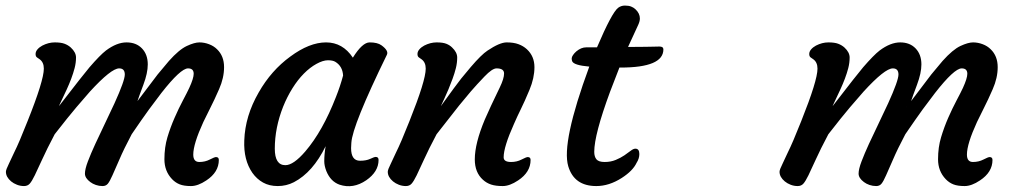

<svg xmlns="http://www.w3.org/2000/svg" viewBox="-20 -656 3603 682"><path d="M403.3 -413.1Q375 -413.1 299.8 -331.1Q243.7 -267.1 218.3 -234.9L174.3 -179.2Q146 -125.5 129.9 -89.8L103.5 -33.2Q93.3 -12.2 85.7 -3.7Q78.1 4.9 65.2 4.9Q52.2 4.9 40.3 0.2Q28.3 -4.4 19.5 -11.7Q1 -27.3 1 -45.9Q1 -53.2 11.7 -74.7L30.3 -114.3Q39.1 -131.8 50.8 -159.2L78.1 -226.1Q135.7 -370.1 135.7 -412.1Q135.7 -434.6 121.1 -445.3L111.3 -452.1Q106.4 -455.6 106.4 -464.1Q106.4 -472.7 113 -480.5Q119.6 -488.3 130.4 -494.1Q152.3 -505.4 174.6 -505.4Q196.8 -505.4 209.5 -500.5Q222.2 -495.6 231.4 -487.3Q250 -470.2 250 -451.7Q250 -433.1 245.1 -414.3Q240.2 -395.5 232.9 -376.2Q225.6 -356.9 217.3 -338.9Q197.8 -296.9 193.1 -287.4Q188.5 -277.8 190.4 -280.3Q279.8 -396 297.9 -417Q335.4 -460.4 356.4 -476.6Q395 -505.4 429.4 -505.4Q463.9 -505.4 484.4 -483.9Q504.9 -462.4 504.9 -427.2Q504.9 -396.5 489.3 -355Q473.6 -313.5 468.3 -296.9L540 -391.6L580.1 -439.5Q616.2 -480 643.6 -492.7Q670.9 -505.4 688.2 -505.4Q705.6 -505.4 722.4 -499Q739.3 -492.7 751 -481Q775.9 -457 775.9 -417.5Q775.9 -379.4 758.3 -339.4Q740.7 -299.3 727.5 -273.7Q714.4 -248 702.1 -222.2Q666.5 -144.5 666.5 -106.9Q666.5 -80.6 688 -80.6Q708.5 -80.6 725.3 -89.4Q742.2 -98.1 747.1 -98.1Q757.3 -98.1 757.3 -87.9Q757.3 -44.4 712.9 -15.1Q683.1 4.9 658.4 4.9Q633.8 4.9 618.7 -1Q603.5 -6.8 591.3 -19.5Q564 -47.9 564 -90.3Q564 -132.8 574.7 -168.5Q585.4 -204.1 600.1 -237.5Q614.7 -271 629.6 -299.1Q644.5 -327.1 652.3 -343.8Q668 -377.9 668 -394Q668 -413.1 647.9 -413.1Q621.6 -413.1 553.2 -325.7Q501.5 -257.8 481.4 -228L447.8 -179.2Q419.4 -125.5 404.3 -89.8L379.4 -33.2Q370.1 -12.2 363.3 -3.7Q356.4 4.9 344.2 4.9Q332 4.9 320.6 1Q309.1 -2.9 300.8 -9.3Q281.7 -23.4 281.7 -39.3Q281.7 -55.2 292.2 -82.8Q302.7 -110.4 318.4 -144.5L386.7 -289.1Q423.3 -369.6 423.3 -391.4Q423.3 -413.1 403.3 -413.1ZM451.7 -275.4Q452.1 -275.4 452.1 -275.9L452.6 -276.9Q451.7 -275.9 451.7 -275.4Z M1227.1 -129.9Q1227.1 -85 1258.8 -85Q1280.8 -85 1295.2 -91.8Q1309.6 -98.6 1314.5 -98.6Q1324.7 -98.6 1324.7 -87.9Q1324.7 -45.9 1280.8 -15.6Q1234.4 16.1 1186 0Q1154.3 -11.2 1139.2 -48.3Q1131.8 -67.4 1131.8 -83Q1131.8 -108.4 1136.7 -136.7Q1091.3 -43.9 1023.9 -8.8Q997.1 4.9 966.8 4.9Q936.5 4.9 914.3 -7.6Q892.1 -20 876.5 -42Q844.7 -87.9 847.7 -157.2Q850.6 -244.1 898.9 -327.6Q943.4 -405.8 1011.2 -455.1Q1079.1 -505.4 1138.2 -505.4Q1197.3 -505.4 1233.4 -451.2Q1267.1 -505.4 1293 -505.4Q1320.8 -505.4 1335 -495.1Q1361.8 -475.6 1354 -460.9Q1231.4 -210 1228 -148.4Q1227.1 -139.6 1227.1 -129.9ZM956.1 -127.9Q956.1 -69.3 993.7 -69.3Q1022.5 -69.3 1064.5 -118.2Q1126 -189.9 1173.3 -311.5Q1188.5 -349.6 1198.7 -387.7Q1196.8 -420.9 1170.9 -436.5Q1162.1 -441.9 1144.8 -441.9Q1127.4 -441.9 1104.2 -429.2Q1081.1 -416.5 1059.3 -394.5Q1037.6 -372.6 1018.8 -342.5Q1000 -312.5 985.8 -277.3Q956.1 -202.1 956.1 -127.9Z M1743.7 -413.1Q1728.5 -413.1 1700.7 -384Q1672.9 -355 1652.3 -331.1L1610.8 -281.2L1530.8 -179.2Q1502.4 -125.5 1486.3 -89.8L1460 -33.2Q1449.7 -12.2 1442.1 -3.7Q1434.6 4.9 1421.6 4.9Q1408.7 4.9 1396.7 0.2Q1384.8 -4.4 1376 -11.7Q1357.4 -27.3 1357.4 -45.9Q1357.4 -53.2 1368.2 -74.7L1386.7 -114.3Q1395.5 -131.8 1407.2 -159.2L1434.6 -226.1Q1492.2 -370.1 1492.2 -412.1Q1492.2 -434.6 1477.5 -445.3L1467.8 -452.1Q1462.9 -455.6 1462.9 -464.1Q1462.9 -472.7 1469.5 -480.5Q1476.1 -488.3 1486.8 -494.1Q1508.8 -505.4 1531 -505.4Q1553.2 -505.4 1565.4 -500.5Q1577.6 -495.6 1585.9 -487.3Q1604 -470.2 1604 -451.7Q1604 -433.1 1599.4 -414.3Q1594.7 -395.5 1587.6 -376.2Q1580.6 -356.9 1572.8 -338.4Q1564.9 -319.8 1558.6 -306.2L1548.8 -285.2Q1544.9 -277.3 1546.9 -280.3Q1601.1 -355.5 1618.2 -377L1652.3 -418Q1689.9 -461.9 1711.4 -476.1Q1754.9 -505.4 1779.8 -505.4Q1804.7 -505.4 1821.8 -499Q1838.9 -492.7 1851.6 -481Q1878.4 -456.1 1878.4 -417.5Q1878.4 -378.9 1860.8 -336.9Q1843.3 -294.9 1830.3 -268.8Q1817.4 -242.7 1805.7 -215.8Q1769 -134.3 1769 -97.2Q1769 -80.6 1795.4 -80.6Q1815.9 -80.6 1832.8 -89.4Q1849.6 -98.1 1854.5 -98.1Q1864.7 -98.1 1864.7 -87.9Q1864.7 -44.4 1820.3 -15.1Q1790.5 4.9 1765.6 4.9Q1740.7 4.9 1724.4 -0.5Q1708 -5.9 1695.3 -17.6Q1666.5 -43.5 1666.5 -89.8Q1666.5 -146.5 1702.1 -231.4Q1728 -289.6 1738.8 -311L1755.4 -345.7Q1770.5 -377 1770.5 -395Q1770.5 -413.1 1743.7 -413.1Z M2236.8 -127.9Q2251 -127.9 2251 -108.9Q2251 -92.8 2241.2 -77.6Q2228 -49.3 2188.5 -23.9Q2143.6 4.9 2098.1 4.9Q2019.5 4.9 1998.5 -65.4Q1973.6 -148.9 2073.2 -419.4Q2017.1 -424.3 2012.2 -439Q2010.7 -443.4 2010.7 -448.5Q2010.7 -453.6 2015.4 -460.4Q2020 -467.3 2027.3 -473.6Q2044.4 -487.8 2062 -487.8H2100.6Q2153.3 -611.3 2175.8 -628.4Q2186.5 -636.2 2199.7 -636.2Q2212.9 -636.2 2221.7 -632.8Q2230.5 -629.4 2237.3 -623Q2252.9 -608.4 2252.9 -590.3Q2252.9 -580.6 2247.1 -567.9L2210.9 -489.3H2222.7Q2252.9 -489.3 2271.5 -489.7Q2271.5 -489.7 2299.3 -490.2Q2308.6 -490.7 2322.5 -490.7Q2336.4 -490.7 2336.4 -480.5Q2336.4 -416 2184.1 -416H2180.2L2147 -330.1Q2090.8 -177.7 2090.8 -116.7Q2090.8 -99.6 2098.6 -90.1Q2106.4 -80.6 2127.9 -80.6Q2149.4 -80.6 2167 -87.9Q2184.6 -95.2 2197.8 -104.2Q2210.9 -113.3 2220.5 -120.6Q2230 -127.9 2236.8 -127.9Z M3151.4 -413.1Q3123 -413.1 3047.9 -331.1Q2991.7 -267.1 2966.3 -234.9L2922.4 -179.2Q2894 -125.5 2877.9 -89.8L2851.6 -33.2Q2841.3 -12.2 2833.7 -3.7Q2826.2 4.9 2813.2 4.9Q2800.3 4.9 2788.3 0.2Q2776.4 -4.4 2767.6 -11.7Q2749 -27.3 2749 -45.9Q2749 -53.2 2759.8 -74.7L2778.3 -114.3Q2787.1 -131.8 2798.8 -159.2L2826.2 -226.1Q2883.8 -370.1 2883.8 -412.1Q2883.8 -434.6 2869.1 -445.3L2859.4 -452.1Q2854.5 -455.6 2854.5 -464.1Q2854.5 -472.7 2861.1 -480.5Q2867.7 -488.3 2878.4 -494.1Q2900.4 -505.4 2922.6 -505.4Q2944.8 -505.4 2957.5 -500.5Q2970.2 -495.6 2979.5 -487.3Q2998 -470.2 2998 -451.7Q2998 -433.1 2993.2 -414.3Q2988.3 -395.5 2981 -376.2Q2973.6 -356.9 2965.3 -338.9Q2945.8 -296.9 2941.2 -287.4Q2936.5 -277.8 2938.5 -280.3Q3027.8 -396 3045.9 -417Q3083.5 -460.4 3104.5 -476.6Q3143.1 -505.4 3177.5 -505.4Q3211.9 -505.4 3232.4 -483.9Q3252.9 -462.4 3252.9 -427.2Q3252.9 -396.5 3237.3 -355Q3221.7 -313.5 3216.3 -296.9L3288.1 -391.6L3328.1 -439.5Q3364.3 -480 3391.6 -492.7Q3418.9 -505.4 3436.3 -505.4Q3453.6 -505.4 3470.5 -499Q3487.3 -492.7 3499 -481Q3523.9 -457 3523.9 -417.5Q3523.9 -379.4 3506.3 -339.4Q3488.8 -299.3 3475.6 -273.7Q3462.4 -248 3450.2 -222.2Q3414.6 -144.5 3414.6 -106.9Q3414.6 -80.6 3436 -80.6Q3456.5 -80.6 3473.4 -89.4Q3490.2 -98.1 3495.1 -98.1Q3505.4 -98.1 3505.4 -87.9Q3505.4 -44.4 3460.9 -15.1Q3431.2 4.9 3406.5 4.9Q3381.8 4.9 3366.7 -1Q3351.6 -6.8 3339.4 -19.5Q3312 -47.9 3312 -90.3Q3312 -132.8 3322.8 -168.5Q3333.5 -204.1 3348.1 -237.5Q3362.8 -271 3377.7 -299.1Q3392.6 -327.1 3400.4 -343.8Q3416 -377.9 3416 -394Q3416 -413.1 3396 -413.1Q3369.6 -413.1 3301.3 -325.7Q3249.5 -257.8 3229.5 -228L3195.8 -179.2Q3167.5 -125.5 3152.3 -89.8L3127.4 -33.2Q3118.2 -12.2 3111.3 -3.7Q3104.5 4.9 3092.3 4.9Q3080.1 4.9 3068.6 1Q3057.1 -2.9 3048.8 -9.3Q3029.8 -23.4 3029.8 -39.3Q3029.8 -55.2 3040.3 -82.8Q3050.8 -110.4 3066.4 -144.5L3134.8 -289.1Q3171.4 -369.6 3171.4 -391.4Q3171.4 -413.1 3151.4 -413.1ZM3199.7 -275.4Q3200.2 -275.4 3200.2 -275.9L3200.7 -276.9Q3199.7 -275.9 3199.7 -275.4Z"/></svg>

Font: Courgette
Style: Regular
Weight: 400
Designer: Karolina Lach
Foundry: Sorkin Type Co.
Version: Version 1.002